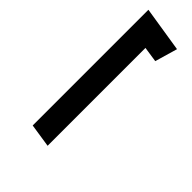

<svg xmlns="http://www.w3.org/2000/svg" viewBox="5 -534 555 555"><g transform="rotate(-45 283.0 -256.5)"><path d="M82 -254H482L475 -207L544 -187L566 -326H93Z"/></g></svg>

Font: Charger Pro
Style: ExtObl
Weight: 400
Designer: Jasper
Foundry: Cannot Into Space Fonts
Version: Version 1.09